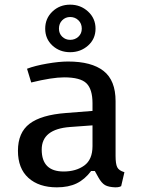

<svg xmlns="http://www.w3.org/2000/svg" viewBox="-20 -792 604 824"><path d="M281 -772Q326 -772 358 -742.5Q390 -713 390 -669Q390 -625 358 -596.5Q326 -568 281 -568Q236 -568 205 -596.5Q174 -625 174 -669Q174 -713 205 -742.5Q236 -772 281 -772ZM281 -621Q302 -621 316.5 -634.5Q331 -648 331 -669Q331 -691 316.5 -705Q302 -719 281 -719Q261 -719 247 -705Q233 -691 233 -669Q233 -648 247 -634.5Q261 -621 281 -621ZM514 -53 500 7Q499 8 492.5 10Q486 12 475 12Q446 11 431 2.5Q416 -6 402 -31L387 -58H371Q344 -22 309 -5Q274 12 224 12Q147 12 102 -28.5Q57 -69 57 -145Q57 -223 107 -261Q157 -299 263 -307L377 -316V-349Q377 -409 351 -434.5Q325 -460 255 -460Q204 -460 114 -438L96 -497Q130 -510 182 -519Q234 -528 272 -528Q373 -528 424.5 -487.5Q476 -447 476 -358V-123Q476 -89 483 -74.5Q490 -60 514 -53ZM281 -247Q159 -238 159 -150Q159 -56 253 -56Q306 -56 341.5 -81.5Q377 -107 377 -165V-254Z"/></svg>

Font: Voces
Style: Regular
Weight: 400
Designer: Ana Paula Megda, Pablo Ugerman
Foundry: Ana Paula Megda, Pablo Ugerman
Version: Version 1.100